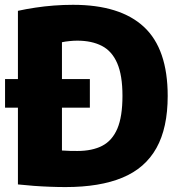

<svg xmlns="http://www.w3.org/2000/svg" viewBox="-20 -769 751 798"><path d="M1 -321.5V-440.5H353.5V-321.5ZM252.5 8.5Q222 8.5 188.2 7.2Q154.5 6 120.5 3.5Q86.5 1 54.5 -2.5V-724Q88.5 -731.5 126.5 -737.2Q164.5 -743 204.2 -746Q244 -749 283.5 -749Q479.5 -749 578.2 -657.2Q677 -565.5 677 -370Q677 -237.5 630.2 -153.8Q583.5 -70 489.2 -30.8Q395 8.5 252.5 8.5ZM301.5 -141.5Q363 -141.5 404.8 -163Q446.5 -184.5 467.8 -234.5Q489 -284.5 489 -370.5Q489 -456 467.2 -506.2Q445.5 -556.5 403.5 -578.2Q361.5 -600 301 -600Q286.5 -600 268.8 -598.2Q251 -596.5 237.5 -593.5V-143.5Q256 -142 271.8 -141.8Q287.5 -141.5 301.5 -141.5Z"/></svg>

Font: Encode Sans SC SemiCondensed ExtraBold
Style: Regular
Weight: 800
Width: 4
Designer: Multiple Designers
Foundry: Impallari Type
Version: Version 3.002